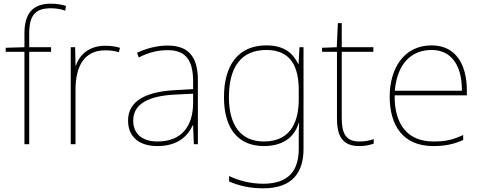

<svg xmlns="http://www.w3.org/2000/svg" viewBox="-20 -785 2622 1045"><path d="M258 -503V-528H139V-603C139 -701 172 -740 257 -740C282 -740 311 -736 335 -727L339 -753C314 -760 290 -765 257 -765C154 -765 113 -707 113 -603V-528L11 -525V-503H113V0H139V-503Z M552 -536C467 -536 412 -488 393 -427H391L389 -528H365V0H391V-297C391 -428 441 -511 552 -511C582 -511 602 -508 627 -501L633 -525C609 -532 584 -536 552 -536Z M893 -537C834 -537 779 -522 726 -498L735 -472C792 -501 840 -512 893 -512C986 -512 1031 -463 1031 -343V-300L928 -294C771 -285 677 -234 677 -129C677 -45 731 10 837 10C945 10 1001 -42 1029 -103H1031L1035 0H1057V-350C1057 -480 1002 -537 893 -537ZM930 -270 1031 -275V-220C1029 -99 970 -15 837 -15C752 -15 705 -58 705 -129C705 -222 794 -263 930 -270Z M1430 -538C1276 -538 1199 -430 1199 -256C1199 -81 1280 10 1416 10C1515 10 1582 -34 1606 -117H1608C1606 -78 1606 -56 1606 -17V25C1606 140 1554 215 1413 215C1338 215 1275 196 1227 173V203C1275 223 1332 240 1413 240C1573 240 1632 152 1632 25V-528H1610L1605 -437H1603C1575 -495 1527 -538 1430 -538ZM1430 -513C1565 -513 1606 -419 1606 -294V-246C1606 -136 1572 -15 1416 -15C1294 -15 1226 -99 1226 -256C1226 -417 1290 -513 1430 -513Z M1935 -15C1861 -15 1840 -61 1840 -143V-503H2012V-528H1840V-659H1819L1813 -528L1733 -525V-503H1814V-140C1814 -47 1842 10 1935 10C1970 10 1992 4 2014 -3V-28C1992 -20 1968 -15 1935 -15Z M2329 -538C2175 -538 2101 -408 2101 -259C2101 -104 2172 10 2338 10C2402 10 2450 0 2501 -23V-50C2439 -22 2402 -15 2338 -15C2201 -15 2126 -105 2128 -266H2521V-291C2521 -430 2464 -538 2329 -538ZM2329 -513C2441 -513 2495 -423 2494 -291H2129C2141 -436 2217 -513 2329 -513Z"/></svg>

Font: Noto Kufi Arabic Thin
Style: Regular
Weight: 100
Designer: Monotype Design Team, David Williams, Khaled Hosny
Foundry: Google LLC
Version: Version 2.109